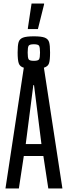

<svg xmlns="http://www.w3.org/2000/svg" viewBox="-20 -1069 385 1089"><path d="M334 0H254L226 -184H115L87 0H11L115 -685Q93 -691 86.5 -709.5Q80 -728 80 -771Q80 -812 85.5 -830Q91 -848 110 -855.5Q129 -863 172 -863Q215 -863 234 -855.5Q253 -848 258.5 -830Q264 -812 264 -771Q264 -728 258 -710Q252 -692 229 -685ZM137 -771Q137 -741 142.5 -732.5Q148 -724 172 -724Q196 -724 201.5 -732.5Q207 -741 207 -771Q207 -801 201.5 -809.5Q196 -818 172 -818Q148 -818 142.5 -809.5Q137 -801 137 -771ZM126 -252H215L173 -586H169ZM138 -904V-909L159 -1049H230V-1044L195 -904Z"/></svg>

Font: Saira Ultra Condensed Medium
Style: Regular
Weight: 500
Width: 1
Designer: Hector Gatti with collaboration of the Omnibus-Type team
Foundry: Omnibus-Type
Version: Version 1.001; ttfautohint (v1.8)